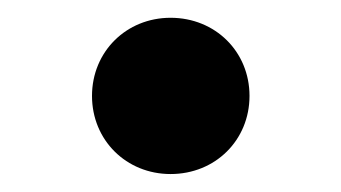

<svg xmlns="http://www.w3.org/2000/svg" viewBox="-20 -186 384 216"><path d="M171.9 9.8C222.2 9.8 260.7 -28.3 260.7 -78.1C260.7 -127.9 222.2 -166 171.9 -166C122.1 -166 83.5 -127.9 83.5 -78.1C83.5 -28.3 122.1 9.8 171.9 9.8Z"/></svg>

Font: Raveo
Style: Bold
Weight: 700
Designer: Jakub Foglar, Rasmus Andersson (Inter)
Foundry: Jakubfoglar.com
Version: Version 1.100;Glyphs 3.2.3 (3260)